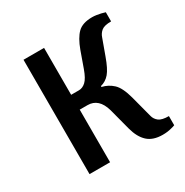

<svg xmlns="http://www.w3.org/2000/svg" viewBox="-128 -614 700 727"><g transform="rotate(-30 222.5 -250.0)"><path d="M64.9 0V-500H154.8V-294.9H189Q205.1 -294.9 219 -307.9Q232.9 -320.8 245.1 -355L270 -424.8Q286.1 -468.8 307.1 -489.3Q328.1 -509.8 370.1 -509.8Q378.9 -509.8 388.9 -508.3Q398.9 -506.8 407.2 -504.9Q417 -502 424.8 -500V-460Q395 -460 382.6 -450Q370.1 -439.9 365.2 -424.8L339.8 -355Q323.7 -310.1 307.9 -291.5Q292 -272.9 269 -267.1V-263.2Q295.9 -257.3 316.4 -238.3Q336.9 -219.2 350.1 -169.9L375 -75.2Q378.9 -60.1 391.8 -50Q404.8 -40 435.1 -40V0Q428.2 2.9 418.9 4.9Q401.9 9.8 379.9 9.8Q337.9 9.8 314.5 -11.7Q291 -33.2 279.8 -75.2L254.9 -169.9Q237.8 -230 189 -230H154.8V0Z"/></g></svg>

Font: 
Style: .
Weight: 400
Designer: Jovanny Lemonad
Foundry: Jovanny Lemonad
Version: Version 1.002